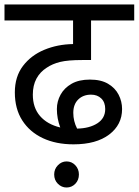

<svg xmlns="http://www.w3.org/2000/svg" viewBox="-20 -642 617 854"><path d="M307 0Q229 0 170.5 -27.5Q112 -55 79 -106.5Q46 -158 46 -231Q46 -301 82 -348.5Q118 -396 177 -420.5Q236 -445 305 -446V-551H0V-622H577V-551H385V-375H346Q282 -375 247.5 -366.5Q213 -358 188 -341Q158 -322 142 -292Q126 -262 126 -221Q126 -163 158 -126Q190 -89 248 -75Q233 -115 233 -157Q233 -191 249.5 -221Q266 -251 298.5 -269.5Q331 -288 380 -288Q429 -288 460.5 -269.5Q492 -251 507.5 -221Q523 -191 523 -157Q523 -87 465.5 -43.5Q408 0 307 0ZM306 -140Q306 -103 323 -70Q378 -71 413 -93.5Q448 -116 448 -157Q448 -187 430.5 -204Q413 -221 385 -221Q350 -221 328 -199.5Q306 -178 306 -140ZM221 134Q221 110 237.5 93Q254 76 276 76Q299 76 315 93Q331 110 331 134Q331 159 315 175.5Q299 192 276 192Q254 192 237.5 175.5Q221 159 221 134Z"/></svg>

Font: Go Noto Current
Style: Regular
Weight: 400
Designer: Monotype Design Team
Foundry: Monotype Imaging Inc.
Version: Version 2.007; ttfautohint (v1.8) -l 8 -r 50 -G 200 -x 14 -D